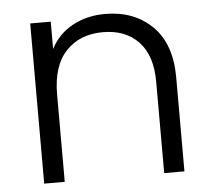

<svg xmlns="http://www.w3.org/2000/svg" viewBox="-45 -604 722 652"><g transform="rotate(-5 316.5 -278.0)"><path d="M336 -556Q434 -556 496 -495.5Q558 -435 558 -320V0H489V-312Q489 -401 444.5 -448Q400 -495 323 -495Q244 -495 197 -445Q150 -395 150 -298V0H80V-546H150V-453Q176 -503 225 -529.5Q274 -556 336 -556Z"/></g></svg>

Font: A Bank Premium Light
Style: Regular
Weight: 300
Designer: Ninad Kale (Devanagari), Jonny Pinhorn (Latin), Htun Naung (Myanmar)
Foundry: Indian Type Foundry
Version: 4.004